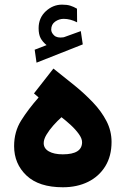

<svg xmlns="http://www.w3.org/2000/svg" viewBox="-20 -793 531 811"><path d="M176.8 -602.5Q160.2 -615.7 151.6 -631.8Q143.1 -647.9 143.1 -673.8Q143.1 -717.3 173.3 -745.4Q203.6 -773.4 242.2 -773.4Q263.2 -773.4 277.1 -769Q291 -764.6 305.2 -756.3L305.7 -698.7Q276.9 -713.4 249 -713.4Q229.5 -713.4 212.9 -701.7Q196.3 -689.9 196.3 -667.5Q196.8 -654.3 209 -643.1Q221.2 -631.8 247.1 -635.3Q247.1 -635.3 251 -636.2L321.3 -661.6L329.6 -605.5L134.3 -528.3L126.5 -583ZM143.1 -381.3 123.5 -398.4 205.6 -503.4Q249.5 -468.8 293 -433.6Q336.4 -398.4 372.3 -360.8Q408.2 -323.2 429.7 -281.7Q451.2 -240.2 451.2 -193.4Q451.2 -133.8 424.8 -90.8Q398.4 -47.9 352.1 -24.9Q305.7 -2 245.6 -2Q144.5 -2 92 -51.5Q39.6 -101.1 39.6 -175.8Q39.6 -236.8 69.6 -284.4Q99.6 -332 143.1 -381.3ZM326.7 -192.4Q326.7 -208 312.7 -227.3Q298.8 -246.6 278.6 -265.1Q258.3 -283.7 239.7 -297.9Q222.7 -282.7 205.3 -263.2Q188 -243.7 176.3 -224.1Q164.6 -204.6 164.6 -188.5Q164.6 -166 186.3 -153.6Q208 -141.1 245.1 -141.1Q326.7 -141.1 326.7 -192.4Z"/></svg>

Font: Vazirmatn UI FD ExtraBold
Style: Regular
Weight: 800
Designer: Saber Rastikerdar
Foundry: Saber Rastikerdar
Version: Version 33.003